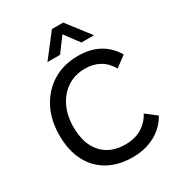

<svg xmlns="http://www.w3.org/2000/svg" viewBox="-223 -1077 1105 1214"><g transform="rotate(-30 330.0 -470.0)"><path d="M659 -137Q619 -66 548 -28.5Q477 9 387 9Q283 9 207.5 -33.5Q132 -76 92 -154.5Q52 -233 52 -342Q52 -454 96.5 -539Q141 -624 220 -672Q299 -720 404 -720Q578 -720 660 -583L582 -525Q553 -577 507 -602.5Q461 -628 402 -628Q329 -628 273.5 -592Q218 -556 186.5 -491.5Q155 -427 155 -343Q155 -220 216.5 -152Q278 -84 388 -84Q452 -84 502 -112Q552 -140 583 -196ZM558 -782H466L388 -887L310 -782H218L347 -949H429Z"/></g></svg>

Font: Livvic Medium
Style: Regular
Weight: 500
Designer: Jacques Le Bailly, Baron von Fonthausen
Version: Version 1.001; ttfautohint (v1.8.2)